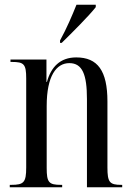

<svg xmlns="http://www.w3.org/2000/svg" viewBox="-20 -786 555 806"><path d="M232 -616V-606H239C283 -649 355 -721 382 -756V-766H301C283 -721 260 -667 232 -616ZM21 0H241V-10H236C185 -10 176 -20 176 -81V-341C176 -468 217 -521 271 -521C326 -521 345 -473 345 -370V0H493V-10H489C440 -10 431 -21 431 -83V-360C431 -489 390 -545 300 -545C232 -545 194 -504 177 -442H175V-536H24V-526H29C81 -526 90 -517 90 -456V-83C90 -20 80 -10 27 -10H21Z"/></svg>

Font: Noto Serif Display ExtraCondensed
Style: Regular
Weight: 400
Width: 2
Designer: Monotype Design Team
Foundry: Monotype Imaging Inc.
Version: Version 2.009